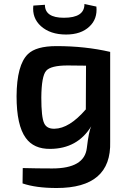

<svg xmlns="http://www.w3.org/2000/svg" viewBox="-20 -735 622 962"><path d="M463 -702Q469 -640 428 -602Q386 -562 311 -562Q232 -562 185 -604Q140 -645 147 -707L205 -711Q205 -646 300 -646Q404 -646 403 -715ZM532 -25Q539 207 264 207Q160 207 93 184L94 107Q166 109 242 109Q403 109 415 7Q425 -78 437 -102Q368 10 232 11Q149 12 109 -44Q63 -107 63 -253Q64 -410 120 -464Q161 -504 263 -504Q407 -504 532 -475ZM319 -407Q234 -407 211 -380Q188 -353 187 -247Q187 -148 201 -118Q214 -89 253 -90Q327 -91 410 -187L411 -406Z"/></svg>

Font: Taylor Sans Upright Semi Bold
Style: Regular
Weight: 600
Italic angle: -8°
Designer: Natanael Gama
Version: Version 1.001 September 8, 2015